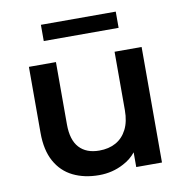

<svg xmlns="http://www.w3.org/2000/svg" viewBox="-81 -790 842 874"><g transform="rotate(-10 340.5 -353.0)"><path d="M308 7Q240 7 188 -18.5Q136 -44 107 -96.5Q78 -149 78 -229V-534H203V-246Q203 -174 235.5 -138.5Q268 -103 328 -103Q372 -103 404.5 -121Q437 -139 455.5 -175Q474 -211 474 -264V-534H599V0H480V-68Q457 -39 422 -21Q370 7 308 7ZM165 -638V-713H511V-638Z"/></g></svg>

Font: Montserrat Thin SemiBold
Style: Regular
Weight: 600
Version: Version 9.000